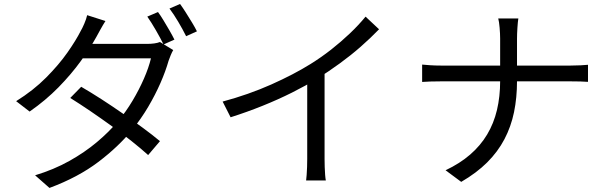

<svg xmlns="http://www.w3.org/2000/svg" viewBox="-20 -866 3020 954"><path d="M765 -806.2Q778 -788.8 792.8 -764.2Q807.7 -739.7 822.1 -714.7Q836.5 -689.7 846.7 -669.2L792.6 -645.1Q777.8 -675.5 754.8 -715.3Q731.9 -755.1 711.9 -783.5ZM874.6 -846.3Q888.2 -827.9 903.8 -803Q919.5 -778.1 934.4 -753.6Q949.3 -729.1 958.5 -710.3L904.8 -686.1Q888.5 -719 865.9 -757.3Q843.3 -795.5 822.1 -823.5ZM383.5 -434.8Q431.5 -406.9 484.5 -372.8Q537.4 -338.6 590 -302Q642.6 -265.5 690.4 -230.4Q738.2 -195.3 774.8 -164.6L716.1 -95.6Q681.7 -126.8 634.6 -164.2Q587.6 -201.7 534.4 -240.1Q481.1 -278.5 428.3 -314.5Q375.4 -350.4 329.1 -379.3ZM840.7 -617.3Q834.4 -606.8 828.1 -591.4Q821.9 -576 817.6 -563.9Q803.2 -513 777.4 -453.9Q751.6 -394.9 716.3 -335Q681 -275.2 636.6 -220.6Q568.8 -137.3 468.4 -61.2Q368 14.9 225.8 67.8L154.4 5Q247.7 -23.3 324.1 -66Q400.5 -108.6 461.4 -159.8Q522.3 -210.9 566.9 -264.4Q605.9 -310.8 638.5 -365.5Q671.2 -420.3 695.1 -475.1Q719.1 -530 730.1 -576.2H359.5L391.5 -647.9H709.4Q729.5 -647.9 746.3 -650.2Q763.1 -652.5 774.8 -657.3ZM504 -761.6Q491.5 -742 479.1 -719.6Q466.7 -697.2 459.2 -683.2Q429.3 -628.8 381.9 -563.1Q334.5 -497.5 270.8 -432.3Q207 -367.2 127.2 -311.7L60.2 -363.3Q146.2 -417 209.4 -480.7Q272.6 -544.4 315.3 -605.3Q357.9 -666.2 380.9 -711.9Q388.8 -725 398.8 -748.2Q408.8 -771.4 413.1 -790.6Z M1086.2 -361.3Q1215.9 -396.3 1327.9 -446.2Q1439.8 -496.1 1522.6 -547.7Q1575.4 -580.5 1624.9 -619.2Q1674.3 -658 1718.3 -699.8Q1762.3 -741.6 1796.4 -783.3L1863.4 -720.5Q1820.6 -676.3 1771.7 -633.4Q1722.7 -590.5 1668.2 -550.9Q1613.7 -511.2 1555.3 -474.4Q1500.4 -440.8 1431.2 -406.1Q1362 -371.4 1284.2 -340.1Q1206.3 -308.8 1125.8 -283.3ZM1506.5 -506.3 1592.7 -532.1V-75.9Q1592.7 -57.4 1593.4 -36.2Q1594.1 -15 1595.5 2.9Q1596.9 20.9 1599 30.7H1501Q1502.4 20.9 1503.7 2.9Q1505.1 -15 1505.8 -36.2Q1506.5 -57.4 1506.5 -75.9Z M2465.1 -674.6Q2465.1 -697.6 2462.5 -728.3Q2459.9 -759 2455.6 -774.2H2555.5Q2552.9 -759 2550.9 -727.7Q2548.9 -696.4 2548.9 -674.2Q2548.9 -645.6 2548.9 -608.1Q2548.9 -570.6 2548.9 -532.4Q2548.9 -494.2 2548.9 -463.5Q2548.9 -380.7 2534.1 -308.7Q2519.2 -236.8 2486.4 -174.3Q2453.5 -111.8 2400.8 -59.2Q2348.1 -6.7 2271.7 37.7L2193.9 -20Q2265.1 -53.7 2316.3 -98.1Q2367.4 -142.4 2400.5 -197.7Q2433.5 -253 2449.3 -319.4Q2465.1 -385.9 2465.1 -463.5Q2465.1 -493.6 2465.1 -532Q2465.1 -570.4 2465.1 -608.4Q2465.1 -646.4 2465.1 -674.6ZM2077.5 -545.1Q2092.9 -543.4 2118.3 -541.8Q2143.7 -540.2 2170.2 -540.2Q2180.8 -540.2 2218.3 -540.2Q2255.8 -540.2 2310.9 -540.2Q2366 -540.2 2429.4 -540.2Q2492.9 -540.2 2556.6 -540.2Q2620.3 -540.2 2675 -540.2Q2729.6 -540.2 2766.9 -540.2Q2804.2 -540.2 2815 -540.2Q2840.3 -540.2 2865.3 -541.5Q2890.3 -542.7 2901.6 -544.1V-459.3Q2890.3 -460.6 2863.9 -461.2Q2837.6 -461.8 2814 -461.8Q2803.2 -461.8 2766.1 -461.8Q2729 -461.8 2674.3 -461.8Q2619.7 -461.8 2556.5 -461.8Q2493.3 -461.8 2429.8 -461.8Q2366.3 -461.8 2311.8 -461.8Q2257.2 -461.8 2219.9 -461.8Q2182.5 -461.8 2172.4 -461.8Q2144.1 -461.8 2118.7 -461Q2093.3 -460.3 2077.5 -458.9Z"/></svg>

Font: Noto Sans JP
Style: Regular
Weight: 100
Designer: Ryoko NISHIZUKA 西塚涼子 (kana, bopomofo & ideographs); Paul D. Hunt (Latin, Greek & Cyrillic); Sandoll Communications 산돌커뮤니
Foundry: Adobe
Version: Version 2.004;hotconv 1.0.118;makeotfexe 2.5.65603